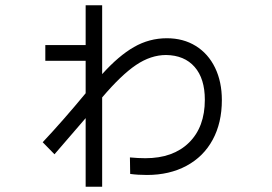

<svg xmlns="http://www.w3.org/2000/svg" viewBox="-20 -655 1040 733"><path d="M541 13Q506 13 477 9L476 -54Q508 -51 535 -51Q641 -51 701.5 -110.5Q762 -170 762 -274Q762 -355 723 -399.5Q684 -444 614 -445Q556 -445 499.5 -407Q443 -369 370 -283V58H307V-204L188 -66L143 -112Q221 -195 307 -299V-423H153V-483H307V-635H370V-372Q433 -442 491.5 -475.5Q550 -509 617 -509Q680 -509 727.5 -479.5Q775 -450 801 -396.5Q827 -343 827 -273Q827 -186 792 -121.5Q757 -57 692 -22Q627 13 541 13Z"/></svg>

Font: IBM Plex Sans SC
Style: Regular
Weight: 400
Designer: Mike Abbink; Paul van der Laan; Pieter van Rosmalen; Eunyou Noh; Wujin Sim; Chorong Kim; Dohee Lee; Yejin We; Jinhee Kim
Foundry: Sandoll Inc.
Version: Version 1.000